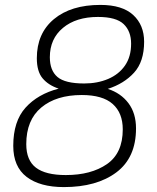

<svg xmlns="http://www.w3.org/2000/svg" viewBox="-20 -746 640 782"><path d="M240 16Q143 16 88.5 -25.5Q34 -67 34 -152Q34 -252 84 -307.5Q134 -363 219 -385Q177 -399 153.5 -427Q130 -455 130 -509Q130 -610 199.5 -668Q269 -726 389 -726Q478 -726 522.5 -685Q567 -644 567 -576Q567 -495 526 -450Q485 -405 419 -384Q472 -367 503 -326Q534 -285 534 -223Q534 -104 454 -44Q374 16 240 16ZM323 -406Q377 -406 420.5 -424.5Q464 -443 489 -479Q514 -515 514 -568Q514 -619 483.5 -648Q453 -677 379 -677Q290 -677 236.5 -632.5Q183 -588 183 -513Q183 -459 214 -432.5Q245 -406 323 -406ZM248 -33Q351 -33 415.5 -77.5Q480 -122 480 -219Q480 -286 439 -322.5Q398 -359 313 -359Q209 -359 148 -308Q87 -257 87 -159Q87 -93 126.5 -63Q166 -33 248 -33Z"/></svg>

Font: Geist Mono ExtraLight
Style: Italic
Weight: 200
Italic angle: -12°
Monospace: yes
Designer: Basement.studio, Andrés Briganti, Mateo Zaragoza
Foundry: Basement.studio, Vercel, Andrés Briganti, Guido Ferreyra, Mateo Zaragoza
Version: Version 1.500; ttfautohint (v1.8.4.7-5d5b)